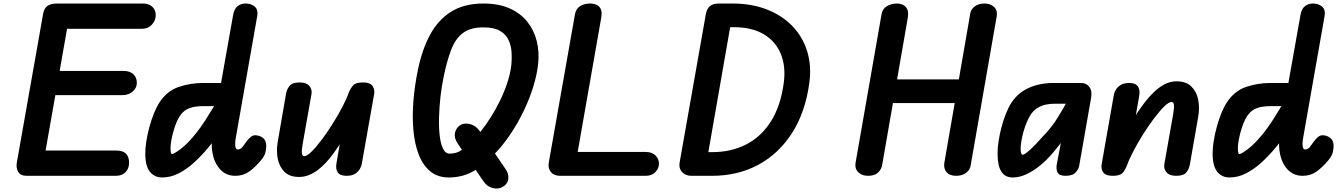

<svg xmlns="http://www.w3.org/2000/svg" viewBox="-20 -999 7617 1091"><path d="M75.5 -74.5 225 -920.5Q230.5 -952 250 -965.5Q269.5 -979 304 -979H791.5Q826.5 -979 845.8 -960.2Q865 -941.5 865 -913Q865 -883.5 843.5 -859.5Q822 -835.5 788.5 -835.5H361L319 -596H683Q717 -596 737.2 -577.8Q757.5 -559.5 757.5 -528Q757.5 -499.5 734.5 -479Q711.5 -458.5 675 -458.5H294.5L239 -143.5H641.5Q678 -143.5 695.8 -125.8Q713.5 -108 713.5 -74.5Q713.5 -41 693.2 -20.5Q673 0 639 0H131Q97 0 83.8 -21.8Q70.5 -43.5 75.5 -74.5Z M1316.5 0Q1256 0 1219.5 -50.5Q1183 -101 1183 -183.5V-185Q1178 -179 1173.5 -172.8Q1169 -166.5 1164 -161Q1126.5 -115.5 1084 -76.5Q1041.5 -37.5 995.5 -14Q949.5 9.5 902 9.5Q858 9.5 831.8 -23Q805.5 -55.5 805.5 -127Q805.5 -157.5 811.5 -196.2Q817.5 -235 828.5 -275.8Q839.5 -316.5 854.2 -353.5Q869 -390.5 886.5 -417.5Q930 -483 996 -505.2Q1062 -527.5 1135 -527.5H1236L1304.5 -913Q1310.5 -948.5 1329.8 -963.8Q1349 -979 1375.5 -979Q1407 -979 1427.5 -961.5Q1448 -944 1441.5 -907L1320.5 -219.5Q1317 -201 1316.5 -187.8Q1316 -174.5 1317.5 -166Q1319 -157.5 1322.5 -153.5Q1326 -149.5 1330.5 -149.5Q1339 -149.5 1346.5 -154Q1354 -158.5 1357 -162.5L1380 -194Q1391 -209 1403.5 -219.8Q1416 -230.5 1429.5 -230.5Q1454.5 -230.5 1473.8 -215.5Q1493 -200.5 1493 -170Q1493 -156 1488.5 -134.5Q1484 -113 1461.5 -86.5Q1427 -45.5 1394 -22.8Q1361 0 1316.5 0ZM949 -160Q949 -156 949.2 -147.2Q949.5 -138.5 951.5 -131Q953.5 -123.5 957.5 -123.5Q967.5 -123.5 1005.8 -151.8Q1044 -180 1092.5 -240Q1119.5 -273.5 1145.8 -314.2Q1172 -355 1196.5 -396H1134Q1110 -396 1086 -392.2Q1062 -388.5 1040.5 -376.8Q1019 -365 1002 -340Q991 -324 981.2 -299.5Q971.5 -275 964.2 -248.5Q957 -222 953 -198.2Q949 -174.5 949 -160Z M1679.5 6.5Q1625.5 6.5 1596.2 -22.8Q1567 -52 1558.2 -97.5Q1549.5 -143 1558 -192.5L1605.5 -467Q1610 -492 1625.8 -511.2Q1641.5 -530.5 1682.5 -530.5Q1721 -530.5 1737.8 -510.8Q1754.5 -491 1750 -464.5L1699.5 -179Q1697.5 -165 1696 -152.8Q1694.5 -140.5 1695 -131.2Q1695.5 -122 1698.8 -116.8Q1702 -111.5 1709 -111.5Q1724 -111.5 1750.2 -137.2Q1776.5 -163 1807.8 -204.5Q1839 -246 1869.8 -295Q1900.5 -344 1925.2 -391.2Q1950 -438.5 1962.5 -475Q1974 -500.5 1988 -515.5Q2002 -530.5 2043.5 -530.5Q2082.5 -530.5 2096.5 -510.8Q2110.5 -491 2106 -464.5L2035 -63.5Q2033.5 -55 2025.2 -39.8Q2017 -24.5 1998.8 -12.2Q1980.5 0 1949 0Q1912.5 0 1899.2 -19.2Q1886 -38.5 1892 -72L1910.5 -179Q1892.5 -151.5 1872.8 -124.5Q1853 -97.5 1830.8 -73.8Q1808.5 -50 1784.5 -32Q1760.5 -14 1734.2 -3.8Q1708 6.5 1679.5 6.5Z M2835 63.5Q2811.5 77.5 2779.8 69.5Q2748 61.5 2727.5 31.5L2683 -33.5Q2646 -10.5 2607.8 -0.5Q2569.5 9.5 2531 9.5Q2467 9.5 2424.8 -25.5Q2382.5 -60.5 2359 -121.8Q2335.5 -183 2328.8 -262Q2322 -341 2329.5 -430Q2337 -519 2356 -608.5Q2379.5 -720 2424.8 -803.2Q2470 -886.5 2544 -932.8Q2618 -979 2727.5 -979Q2814 -979 2876 -951.2Q2938 -923.5 2976.2 -875.5Q3014.5 -827.5 3029.8 -766Q3045 -704.5 3038 -637.5Q3031.5 -575.5 3010.5 -507.2Q2989.5 -439 2957 -371Q2924.5 -303 2882.8 -240.2Q2841 -177.5 2792.5 -126.5L2853 -38Q2872 -11 2868.2 18.2Q2864.5 47.5 2835 63.5ZM2500.5 -560.5Q2490 -510.5 2483.2 -451.8Q2476.5 -393 2474.8 -335.5Q2473 -278 2478.2 -230.5Q2483.5 -183 2497.2 -154.5Q2511 -126 2535 -126Q2550.5 -126 2568 -130.2Q2585.5 -134.5 2605 -147.5L2580.5 -184Q2560 -214.5 2564.8 -241.2Q2569.5 -268 2590.5 -285Q2611.5 -301 2645 -295.2Q2678.5 -289.5 2702 -259L2709 -248.5Q2741 -288.5 2770.5 -335.5Q2800 -382.5 2824.2 -433.2Q2848.5 -484 2864.8 -535.2Q2881 -586.5 2886 -634Q2889 -666.5 2886.8 -702.8Q2884.5 -739 2870 -771Q2855.5 -803 2821.8 -823.2Q2788 -843.5 2727.5 -843.5Q2654.5 -843.5 2612 -812.5Q2569.5 -781.5 2544.8 -718.8Q2520 -656 2500.5 -560.5Z M3098 -73.5 3247 -917Q3252.5 -949.5 3276.5 -964.2Q3300.5 -979 3333 -979Q3352 -979 3368.5 -972.2Q3385 -965.5 3393.5 -948.2Q3402 -931 3396.5 -899L3262.5 -135.5H3649.5Q3684 -135.5 3704.2 -116Q3724.5 -96.5 3724.5 -69.5Q3724.5 -42 3704.2 -21Q3684 0 3649.5 0H3162.5Q3128.5 0 3110.8 -21Q3093 -42 3098 -73.5Z M4579 -529Q4556.5 -361.5 4480.8 -243.2Q4405 -125 4288.5 -62.5Q4172 0 4026.5 0H3909Q3874.5 0 3855.5 -21.5Q3836.5 -43 3841.5 -73.5L3990.5 -917Q3996 -948 4013.2 -963.5Q4030.5 -979 4066.5 -979H4142Q4251 -979 4337.5 -945.2Q4424 -911.5 4482.5 -850.8Q4541 -790 4566.5 -708Q4592 -626 4579 -529ZM4005 -134.5H4026.5Q4134.5 -134.5 4220 -178.2Q4305.5 -222 4360.8 -309.5Q4416 -397 4433.5 -527.5Q4446 -620 4417.2 -691.5Q4388.5 -763 4321 -803.8Q4253.5 -844.5 4149.5 -844.5H4129Z M4913 0Q4876.5 0 4856.2 -21Q4836 -42 4841.5 -73.5L4989 -917Q4994.5 -949.5 5020 -964.2Q5045.5 -979 5076 -979Q5109.5 -979 5127.2 -959Q5145 -939 5138.5 -899L5077.5 -548H5428.5L5493.5 -923.5Q5498 -948 5520 -963.5Q5542 -979 5573.5 -979Q5608.5 -979 5629.2 -959Q5650 -939 5643 -903L5495 -55.5Q5491 -33 5469 -16.5Q5447 0 5413.5 0Q5376.5 0 5358.8 -20.5Q5341 -41 5346 -73.5L5405 -413.5H5054L4992.5 -61Q4989 -38 4970 -19Q4951 0 4913 0Z M5735 9.5Q5691.5 9.5 5670 -23.8Q5648.5 -57 5648.5 -128Q5648.5 -158.5 5654.2 -196.8Q5660 -235 5670.5 -275.2Q5681 -315.5 5695.5 -352.2Q5710 -389 5727.5 -416Q5756.5 -459 5795.5 -483.2Q5834.5 -507.5 5878 -517.5Q5921.5 -527.5 5963 -527.5H6123Q6153.5 -527.5 6170.2 -504.8Q6187 -482 6180 -443.5L6112 -55.5Q6109 -38.5 6092.2 -19.2Q6075.5 0 6034 0Q5998 0 5989 -20Q5980 -40 5985 -66L6008 -186Q6004.5 -181.5 5995 -169.8Q5985.5 -158 5976 -146.5Q5966.5 -135 5962.5 -130Q5929.5 -91 5891 -59.2Q5852.5 -27.5 5812.5 -9Q5772.5 9.5 5735 9.5ZM5779.5 -152.5Q5779.5 -148.5 5780.2 -140.5Q5781 -132.5 5783.5 -126Q5786 -119.5 5791 -119.5Q5802 -119.5 5833 -147.8Q5864 -176 5930 -250Q5963.5 -288 5988.5 -328.2Q6013.5 -368.5 6036.5 -409.5H5968.5Q5948 -409.5 5923.8 -404.8Q5899.5 -400 5876.2 -386.2Q5853 -372.5 5835 -345Q5823.5 -326.5 5813.2 -301.5Q5803 -276.5 5795.5 -249.8Q5788 -223 5783.8 -197.8Q5779.5 -172.5 5779.5 -152.5Z M6663.5 0Q6625.5 0 6608.5 -19.8Q6591.5 -39.5 6596 -66L6646 -348.5Q6649.5 -369 6650.8 -385Q6652 -401 6649 -410.2Q6646 -419.5 6636.5 -419.5Q6621.5 -419.5 6595.2 -393.8Q6569 -368 6537.5 -326.2Q6506 -284.5 6475.2 -235.5Q6444.5 -186.5 6419.8 -139.2Q6395 -92 6382.5 -55.5Q6371.5 -30 6357.5 -15Q6343.5 0 6301.5 0Q6263.5 0 6249.2 -19.5Q6235 -39 6240 -66L6310 -464Q6311.5 -473 6319.8 -488Q6328 -503 6346.5 -515.2Q6365 -527.5 6396.5 -527.5Q6432.5 -527.5 6445.8 -508Q6459 -488.5 6453.5 -455.5L6434.5 -346Q6457 -381 6482.8 -414.8Q6508.5 -448.5 6537.5 -476.2Q6566.5 -504 6598.5 -520.5Q6630.5 -537 6665.5 -537Q6719.5 -537 6749.5 -507.8Q6779.5 -478.5 6788.5 -432.5Q6797.5 -386.5 6788.5 -335L6741 -63.5Q6736.5 -38.5 6721 -19.2Q6705.5 0 6663.5 0Z M7381.5 0Q7321 0 7284.5 -50.5Q7248 -101 7248 -183.5V-185Q7243 -179 7238.5 -172.8Q7234 -166.5 7229 -161Q7191.5 -115.5 7149 -76.5Q7106.5 -37.5 7060.5 -14Q7014.5 9.5 6967 9.5Q6923 9.5 6896.8 -23Q6870.5 -55.5 6870.5 -127Q6870.5 -157.5 6876.5 -196.2Q6882.5 -235 6893.5 -275.8Q6904.5 -316.5 6919.2 -353.5Q6934 -390.5 6951.5 -417.5Q6995 -483 7061 -505.2Q7127 -527.5 7200 -527.5H7301L7369.5 -913Q7375.5 -948.5 7394.8 -963.8Q7414 -979 7440.5 -979Q7472 -979 7492.5 -961.5Q7513 -944 7506.5 -907L7385.5 -219.5Q7382 -201 7381.5 -187.8Q7381 -174.5 7382.5 -166Q7384 -157.5 7387.5 -153.5Q7391 -149.5 7395.5 -149.5Q7404 -149.5 7411.5 -154Q7419 -158.5 7422 -162.5L7445 -194Q7456 -209 7468.5 -219.8Q7481 -230.5 7494.5 -230.5Q7519.5 -230.5 7538.8 -215.5Q7558 -200.5 7558 -170Q7558 -156 7553.5 -134.5Q7549 -113 7526.5 -86.5Q7492 -45.5 7459 -22.8Q7426 0 7381.5 0ZM7014 -160Q7014 -156 7014.2 -147.2Q7014.5 -138.5 7016.5 -131Q7018.5 -123.5 7022.5 -123.5Q7032.5 -123.5 7070.8 -151.8Q7109 -180 7157.5 -240Q7184.5 -273.5 7210.8 -314.2Q7237 -355 7261.5 -396H7199Q7175 -396 7151 -392.2Q7127 -388.5 7105.5 -376.8Q7084 -365 7067 -340Q7056 -324 7046.2 -299.5Q7036.5 -275 7029.2 -248.5Q7022 -222 7018 -198.2Q7014 -174.5 7014 -160Z"/></svg>

Font: Edu QLD Hand
Style: Regular
Weight: 400
Designer: Tina and Corey Anderson, Eben Sorkin
Foundry: Sorkin Type Co.
Version: Version 2.000